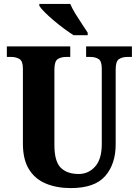

<svg xmlns="http://www.w3.org/2000/svg" viewBox="-20 -951 708 981"><path d="M342 10Q270 10 214.5 -13Q159 -36 128 -86Q97 -136 97 -218V-600Q97 -639 79.5 -649.5Q62 -660 38 -660H15V-714H339V-660H317Q292 -660 275 -649Q258 -638 258 -596V-210Q258 -126 290.5 -94Q323 -62 382 -62Q432 -62 466 -100Q500 -138 500 -215V-600Q500 -639 483.5 -649.5Q467 -660 442 -660H420V-714H654V-660H630Q605 -660 588 -649Q571 -638 571 -596V-213Q571 -113 517.5 -51.5Q464 10 342 10ZM356 -771Q334 -785 307.5 -804.5Q281 -824 255 -846Q229 -868 209 -888Q189 -908 181 -921V-931H339Q348 -909 364.5 -882Q381 -855 398.5 -829Q416 -803 428 -784V-771Z"/></svg>

Font: Noto Serif Lao Condensed ExtraBold
Style: Regular
Weight: 800
Width: 3
Designer: Monotype Design Team
Foundry: Monotype Imaging Inc.
Version: Version 2.003; ttfautohint (v1.8.4.7-5d5b)